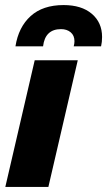

<svg xmlns="http://www.w3.org/2000/svg" viewBox="-20 -738 423 758"><path d="M41 -555Q53 -631 101 -674.5Q149 -718 231 -718Q302 -718 342.5 -683.5Q383 -649 383 -592Q383 -572 379 -555H271Q274 -566 274 -575Q274 -598 259 -610.5Q244 -623 221 -623Q158 -623 150 -555ZM287 -500 171 0H1L117 -500Z"/></svg>

Font: Elaine Sans
Style: Bold Italic
Weight: 700
Italic angle: -13°
Designer: Wei Huang
Foundry: Wei Huang
Version: Version 2.001;December 24, 2019;FontCreator 12.0.0.2547 64-b